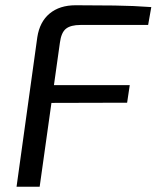

<svg xmlns="http://www.w3.org/2000/svg" viewBox="-20 -711 596 731"><path d="M268 -691Q342 -691 416 -690Q490 -689 556 -684L544 -616H287Q249 -616 231 -601.5Q213 -587 208 -548L131 0H43L122 -569Q131 -628 169 -659.5Q207 -691 268 -691ZM114 -387H474L464 -320L104 -319Z"/></svg>

Font: Exo 2
Style: Italic
Weight: 400
Italic angle: -8°
Designer: Natanael Gama
Foundry: Natanael Gama
Version: Version 2.010